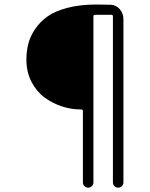

<svg xmlns="http://www.w3.org/2000/svg" viewBox="-20 -779 668 856"><path d="M349.6 34.2V-283.2Q349.6 -291 341.8 -291H339.8Q297.9 -291 255.9 -304.7Q213.9 -318.4 178.2 -344.7Q142.6 -371.1 120.1 -414.6Q97.7 -458 97.7 -513.7Q97.7 -548.8 105.5 -581.1Q113.3 -614.3 135.3 -647.5Q157.2 -680.7 190.9 -705.1Q224.6 -729.5 280.8 -744.1Q336.9 -758.8 408.2 -758.8Q446.3 -758.8 473.6 -757.8Q498 -756.8 514.2 -737.8Q530.3 -718.8 530.3 -693.4V34.2Q530.3 43.9 523.4 50.8Q516.6 57.6 506.8 57.6Q497.1 57.6 490.2 50.8Q483.4 43.9 483.4 34.2V-706.1Q483.4 -712.9 476.6 -712.9H404.3Q396.5 -712.9 396.5 -706.1V34.2Q396.5 43.9 389.6 50.8Q382.8 57.6 373 57.6Q363.3 57.6 356.4 50.8Q349.6 43.9 349.6 34.2Z"/></svg>

Font: Gen Jyuu Gothic P Light
Style: Regular
Weight: 200
Designer: [Source Han Sans]
Ryoko NISHIZUKA  (kana & ideographs); Paul D. Hunt (Latin, Greek & Cyrillic); Wenlong ZHANG  (bopomofo
Version: Version 1.002.20150607